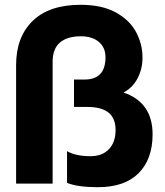

<svg xmlns="http://www.w3.org/2000/svg" viewBox="-20 -764 688 799"><path d="M259 -3V-135Q295 -114 357 -114Q406 -114 433.5 -143.5Q461 -173 461 -222Q461 -272 431.5 -295.5Q402 -319 343 -319H288V-433H332Q419 -433 419 -526Q419 -566 391.5 -589.5Q364 -613 316 -613Q260 -613 229.5 -587Q199 -561 199 -507V0H47V-493Q47 -610 116 -677Q185 -744 315 -744Q404 -744 461.5 -712.5Q519 -681 546 -631Q573 -581 573 -524Q573 -477 552.5 -438Q532 -399 494 -379Q615 -338 615 -205Q615 -102 557 -43.5Q499 15 387 15Q303 15 259 -3Z"/></svg>

Font: Prompt SemiBold
Style: Regular
Weight: 600
Designer: Katatrad Team
Foundry: CadsonDemak
Version: Version 1.001